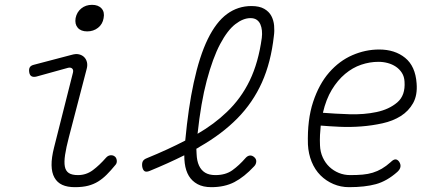

<svg xmlns="http://www.w3.org/2000/svg" viewBox="-20 -765 1840 795"><path d="M131 -448Q119 -445 111 -449Q103 -453 101 -466Q99 -479 103.5 -486.5Q108 -494 121 -497L277 -538Q294 -543 307 -540Q320 -537 328.5 -528.5Q337 -520 340 -507.5Q343 -495 339 -480L265 -196Q254 -154 249.5 -124Q245 -94 248.5 -75.5Q252 -57 265 -48.5Q278 -40 303 -40Q337 -40 364.5 -60.5Q392 -81 419 -112Q427 -121 437 -122Q447 -123 454 -118Q462 -113 463.5 -101Q465 -89 457 -81Q439 -59 422 -42Q405 -25 386.5 -13.5Q368 -2 345 4Q322 10 290 10Q259 10 238 0.5Q217 -9 205.5 -29.5Q194 -50 193.5 -81Q193 -112 204 -155L282 -464Q285 -476 278.5 -481.5Q272 -487 261 -484ZM341 -635Q315 -635 302 -650Q289 -665 293 -690Q298 -715 316.5 -730Q335 -745 361 -745Q387 -745 400.5 -730Q414 -715 409 -690Q405 -665 386 -650Q367 -635 341 -635Z M1032 -76Q991 -32 950.5 -11Q910 10 855 10Q821 10 798 -2.5Q775 -15 762 -36.5Q749 -58 745 -89Q743 -105 743 -122Q677 -89 599 -57Q586 -52 579 -56Q572 -60 569 -74Q567 -88 571 -96.5Q575 -105 588 -110Q676 -146 747 -183Q760 -321 782 -422Q806 -533 840.5 -603.5Q875 -674 920 -707Q965 -740 1021 -740Q1054 -740 1074 -728.5Q1094 -717 1103.5 -699Q1113 -681 1115 -659Q1117 -637 1114 -616Q1102 -507 1064.5 -423.5Q1027 -340 963 -275Q899 -210 808 -158Q801 -153 793 -149Q793 -138 794 -128Q795 -99 804 -79.5Q813 -60 829.5 -50Q846 -40 872 -40Q914 -40 942 -60Q970 -80 997 -111Q1005 -120 1014.5 -121Q1024 -122 1033 -114Q1042 -106 1041 -95Q1040 -84 1032 -76ZM798 -211Q867 -251 919 -301Q978 -357 1014 -431.5Q1050 -506 1064 -608Q1066 -624 1064.5 -638.5Q1063 -653 1058 -664.5Q1053 -676 1043 -683Q1033 -690 1017 -690Q987 -690 954.5 -665Q922 -640 891.5 -582.5Q861 -525 836 -431Q812 -341 798 -211Z M1633 -95Q1640 -84 1638 -73.5Q1636 -63 1625 -53Q1582 -15 1536.5 -2.5Q1491 10 1425 10Q1391 10 1360.5 -3Q1330 -16 1307 -39Q1284 -62 1270.5 -95Q1257 -128 1255 -167Q1252 -269 1276.5 -343Q1301 -417 1343 -465Q1385 -513 1439 -536.5Q1493 -560 1550 -560Q1615 -560 1657.5 -525.5Q1700 -491 1705 -420Q1709 -371 1690.5 -338Q1672 -305 1639.5 -284.5Q1607 -264 1564 -254.5Q1521 -245 1476 -241.5Q1431 -238 1387 -240Q1343 -242 1308 -245Q1306 -226 1305 -206Q1304 -186 1305 -163Q1306 -136 1316.5 -113Q1327 -90 1344 -74Q1361 -58 1383 -49Q1405 -40 1430 -40Q1459 -40 1481.5 -42Q1504 -44 1523.5 -50Q1543 -56 1561 -66.5Q1579 -77 1598 -94Q1609 -105 1617.5 -105Q1626 -105 1633 -95ZM1317 -298Q1366 -294 1426.5 -292Q1487 -290 1539 -301Q1591 -312 1625 -341Q1659 -370 1655 -427Q1654 -448 1644 -463.5Q1634 -479 1619 -489Q1604 -499 1585.5 -504Q1567 -509 1547 -509Q1511 -509 1475.5 -497Q1440 -485 1409 -459Q1378 -433 1354 -393.5Q1330 -354 1317 -298Z"/></svg>

Font: Maple Mono NL Thin
Style: Italic
Weight: 250
Italic angle: -10°
Monospace: yes
Designer: subframe7536
Version: Version 7.000